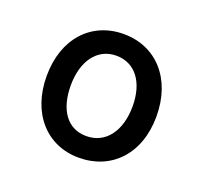

<svg xmlns="http://www.w3.org/2000/svg" viewBox="-80 -610 613 579"><g transform="rotate(20 226.5 -320.5)"><path d="M225 -122C329 -122 403 -198 403 -319C403 -440 330 -519 226 -519C122 -519 50 -441 50 -321C50 -201 122 -122 225 -122ZM224 -191C162 -191 128 -242 128 -319C128 -397 166 -450 227 -450C288 -450 325 -400 325 -323C325 -245 287 -191 224 -191Z"/></g></svg>

Font: Noto Sans Condensed
Style: Italic
Weight: 400
Width: 3
Italic angle: -12°
Designer: Monotype Design Team
Foundry: Monotype Imaging Inc.
Version: Version 2.013